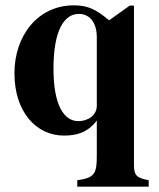

<svg xmlns="http://www.w3.org/2000/svg" viewBox="-20 -493 596 718"><path d="M536 205V181C490 172 481 163 481 123V-472H465L388 -417C337 -460 306 -473 256 -473C121 -473 34 -359 34 -219C34 -74 116 14 219 14C267 14 307 3 342 -42V90C342 156 334 172 269 181V205ZM342 -98C342 -60 307 -40 273 -40C219 -40 180 -100 180 -236C180 -378 219 -441 275 -441C315 -441 342 -409 342 -354Z"/></svg>

Font: STIXGeneral
Style: Bold
Weight: 700
Designer: MicroPress Inc., with final additions and corrections provided by Coen Hoffman, Elsevier (retired)
Version: Version 1.1.0